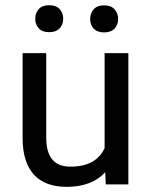

<svg xmlns="http://www.w3.org/2000/svg" viewBox="-20 -705 580 734"><path d="M384.3 -2 382.3 -46.4Q330.6 9.3 234.9 9.3Q152.3 9.3 109.4 -37.6Q66.9 -84.5 66.4 -175.8V-499.5V-502H68.8H154.3H156.7V-499.5V-178.7Q156.7 -67.9 249 -67.9Q347.2 -67.9 379.9 -138.7V-499.5V-502H382.3H468.3H470.7V-499.5V-2V0H468.3H386.2H384.3ZM338.1 -595.7Q324.7 -610.4 324.7 -632.3Q324.7 -654.3 338.1 -669.4Q351.6 -684.6 377.9 -684.6Q404.3 -684.6 418 -669.4Q431.6 -654.3 431.6 -632.3Q431.6 -610.4 418 -595.7Q404.3 -581.1 377.9 -581.1Q351.6 -581.1 338.1 -595.7ZM128.2 -596.7Q114.7 -611.3 114.7 -633.3Q114.7 -655.3 128.2 -670.2Q141.6 -685.1 168 -685.1Q194.3 -685.1 208 -670.2Q221.7 -655.3 221.7 -633.3Q221.7 -611.3 208 -596.7Q194.3 -582 168 -582Q141.6 -582 128.2 -596.7Z"/></svg>

Font: MAUL
Style: Regular
Weight: 400
Designer: MAUL
Version: Version 1.0; 2020; ttfautohint (v1.8.3)